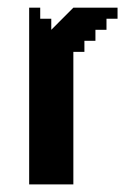

<svg xmlns="http://www.w3.org/2000/svg" viewBox="-20 -487 342 507"><path d="M173.7 -466.7 115.4 -408.3V-437.5H86.2V-466.7H57V0H173.7V-350H202.9V-379.2H232V-408.3H261.2V-437.5H290.4V-466.7Z"/></svg>

Font: Stepalange
Style: Regular
Weight: 400
Designer: Szymon Furjan
Version: Version 1.005;Fontself Maker 3.5.8